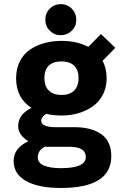

<svg xmlns="http://www.w3.org/2000/svg" viewBox="-20 -710 610 930"><path d="M274.5 -539.5Q243 -539.5 221.2 -561.2Q199.5 -583 199.5 -614.5Q199.5 -646.5 221.2 -668.2Q243 -690 274.5 -690Q306 -690 327.8 -668Q349.5 -646 349.5 -614.5Q349.5 -583 327.5 -561.2Q305.5 -539.5 274.5 -539.5ZM278 -150.5Q238 -150.5 204 -158.5Q179.5 -143.5 179.5 -125.5Q179.5 -109.5 197.8 -101.8Q216 -94 246 -94H340.5Q423 -94 471 -59.8Q519 -25.5 519 46.5Q519 200.5 275 200.5Q165.5 200.5 105.8 166.5Q46 132.5 46 69.5Q46 7.5 117.5 -26Q68 -56.5 68 -98.5Q68 -156 132.5 -187.5Q58 -235 58 -331Q58 -377.5 76.2 -413.2Q94.5 -449 125.8 -470Q157 -491 195.5 -501.5Q234 -512 278 -512Q353 -512 407.5 -483L469 -545L538.5 -478.5L477 -415.5Q496.5 -379.5 496.5 -331Q496.5 -293.5 483.5 -262.8Q470.5 -232 449.2 -211.5Q428 -191 399.2 -177Q370.5 -163 340.2 -156.8Q310 -150.5 278 -150.5ZM278 -250Q316.5 -250 338.5 -271Q360.5 -292 360.5 -331.5Q360.5 -371 339.2 -391.8Q318 -412.5 278 -412.5Q237 -412.5 216 -392Q195 -371.5 195 -331.5Q195 -292 217 -271Q239 -250 278 -250ZM163 51.5Q163 104.5 276 104.5Q395.5 104.5 395.5 50.5Q395.5 1 317 1H206Q200.5 1 197.5 0.5Q163 18 163 51.5Z"/></svg>

Font: League Mono Narrow SemiBold
Style: Regular
Weight: 600
Width: 3
Designer: Tyler Finck
Foundry: The League of Moveable Type / Tyler Finck
Version: Version 2.210